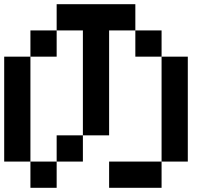

<svg xmlns="http://www.w3.org/2000/svg" viewBox="-20 -895 1040 915"><path d="M0 -125V-625H125V-125ZM250 -125V-250H375V-125ZM250 0H125V-125H250ZM250 -625H125V-750H250ZM250 -750V-875H625V-750H500V-250H375V-750ZM500 0V-125H750V0ZM750 -125V-625H875V-125ZM750 -625H625V-750H750Z"/></svg>

Font: Galmuri7 Regular
Style: Regular
Weight: 400
Designer: Lee Minseo (quiple)
Version: Version 2.399;hotconv 1.1.1;makeotfexe 2.6.0 DEVELOPMENT